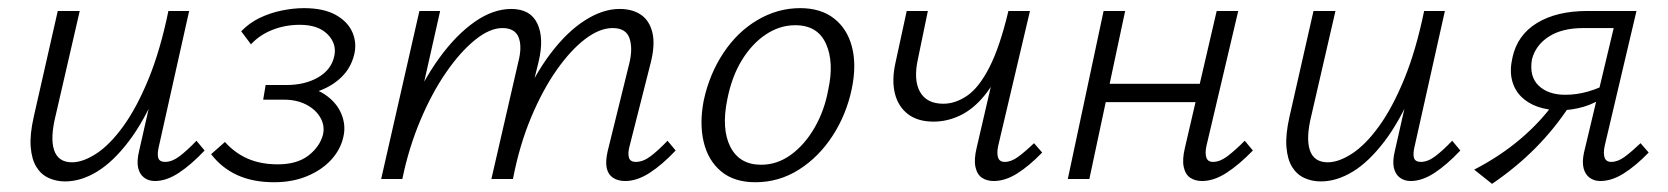

<svg xmlns="http://www.w3.org/2000/svg" viewBox="-20 -440 4101 472"><path d="M140 6Q118 6 99.5 -2.5Q81 -11 69.5 -29.5Q58 -48 55.5 -78.5Q53 -109 63 -153L122 -413H176L117 -157Q103 -101 113 -71Q123 -41 157 -41Q184 -41 217 -62.5Q250 -84 283 -129.5Q316 -175 345 -245.5Q374 -316 394 -413H426Q402 -302 368.5 -222.5Q335 -143 296.5 -92.5Q258 -42 218.5 -18Q179 6 140 6ZM361 5Q345 5 334 -3.5Q323 -12 319.5 -28Q316 -44 322 -69L400 -413H445L371 -82Q366 -62 369 -52Q372 -42 386 -42Q403 -42 421.5 -56Q440 -70 463 -94L483 -70Q450 -35 419.5 -15Q389 5 361 5Z M654 8Q602 8 563.5 -9.5Q525 -27 499 -61L533 -91Q557 -64 589 -50Q621 -36 663 -36Q710 -36 738 -57.5Q766 -79 774 -109Q779 -131 767.5 -151Q756 -171 732.5 -183Q709 -195 678 -195H627L633 -231H684Q730 -231 762.5 -250Q795 -269 802 -303Q808 -333 785 -356Q762 -379 717 -379Q681 -379 649.5 -366.5Q618 -354 597 -331L573 -363Q592 -383 617.5 -395.5Q643 -408 672 -414Q701 -420 727 -420Q776 -420 806 -403Q836 -386 847 -359Q858 -332 850 -303Q842 -273 820.5 -251.5Q799 -230 768 -218Q737 -206 699 -206L702 -228Q748 -228 777.5 -208.5Q807 -189 819 -160.5Q831 -132 824 -103Q817 -72 794 -47Q771 -22 735 -7Q699 8 654 8Z M1517 5Q1499 5 1487 -3Q1475 -11 1471.5 -27Q1468 -43 1474 -69L1527 -284Q1536 -321 1527.5 -346Q1519 -371 1486 -371Q1454 -371 1418.5 -344Q1383 -317 1348.5 -268Q1314 -219 1285.5 -151Q1257 -83 1241 0H1203Q1225 -99 1259 -177Q1293 -255 1333.5 -308.5Q1374 -362 1418 -390Q1462 -418 1503 -418Q1535 -418 1556 -403.5Q1577 -389 1584 -359Q1591 -329 1579 -283L1528 -82Q1523 -64 1526 -53Q1529 -42 1543 -42Q1561 -42 1579.5 -56Q1598 -70 1621 -94L1641 -70Q1608 -35 1577 -15Q1546 5 1517 5ZM917 0 1011 -413H1062L969 0ZM934 0Q954 -89 986.5 -165Q1019 -241 1060 -297.5Q1101 -354 1146.5 -386Q1192 -418 1237 -418Q1284 -418 1301 -382Q1318 -346 1304 -288L1233 0H1188L1254 -287Q1264 -325 1255 -348Q1246 -371 1215 -371Q1184 -371 1148 -342Q1112 -313 1077 -262.5Q1042 -212 1013.5 -144.5Q985 -77 969 0Z M1837 8Q1785 8 1753 -18.5Q1721 -45 1710 -90.5Q1699 -136 1710 -193Q1724 -258 1758.5 -310Q1793 -362 1842.5 -391Q1892 -420 1947 -420Q1998 -420 2030.5 -394.5Q2063 -369 2074.5 -324.5Q2086 -280 2074 -222Q2061 -159 2027 -106.5Q1993 -54 1944 -23Q1895 8 1837 8ZM1851 -35Q1891 -35 1925 -60Q1959 -85 1983 -127Q2007 -169 2016 -219Q2031 -287 2010.5 -332.5Q1990 -378 1935 -378Q1897 -378 1863 -355.5Q1829 -333 1804 -292.5Q1779 -252 1768 -196Q1753 -123 1775.5 -79Q1798 -35 1851 -35Z M2275 -141Q2236 -141 2212 -159.5Q2188 -178 2180 -210Q2172 -242 2181 -284L2209 -413H2261L2237 -297Q2225 -244 2241.5 -214.5Q2258 -185 2299 -185Q2329 -185 2358 -205Q2387 -225 2412.5 -275Q2438 -325 2459 -413H2486Q2471 -341 2449 -289.5Q2427 -238 2400 -205Q2373 -172 2341 -156.5Q2309 -141 2275 -141ZM2423 5Q2406 5 2394 -3Q2382 -11 2378 -29.5Q2374 -48 2381 -77L2459 -413H2512L2434 -82Q2430 -64 2433.5 -53Q2437 -42 2450 -42Q2466 -42 2483 -54.5Q2500 -67 2522 -88L2542 -65Q2510 -32 2480.5 -13.5Q2451 5 2423 5Z M2935 5Q2918 5 2906 -3Q2894 -11 2890 -29.5Q2886 -48 2893 -77L2971 -413H3024L2946 -82Q2942 -64 2945.5 -53Q2949 -42 2962 -42Q2979 -42 2997.5 -56Q3016 -70 3040 -94L3060 -70Q3026 -35 2995 -15Q2964 5 2935 5ZM2605 0 2693 -413H2746L2658 0ZM2669 -189 2679 -234H2960L2950 -189Z M3227 6Q3205 6 3186.5 -2.5Q3168 -11 3156.5 -29.5Q3145 -48 3142.5 -78.5Q3140 -109 3150 -153L3209 -413H3263L3204 -157Q3190 -101 3200 -71Q3210 -41 3244 -41Q3271 -41 3304 -62.5Q3337 -84 3370 -129.5Q3403 -175 3432 -245.5Q3461 -316 3481 -413H3513Q3489 -302 3455.5 -222.5Q3422 -143 3383.5 -92.5Q3345 -42 3305.5 -18Q3266 6 3227 6ZM3448 5Q3432 5 3421 -3.5Q3410 -12 3406.5 -28Q3403 -44 3409 -69L3487 -413H3532L3458 -82Q3453 -62 3456 -52Q3459 -42 3473 -42Q3490 -42 3508.5 -56Q3527 -70 3550 -94L3570 -70Q3537 -35 3506.5 -15Q3476 5 3448 5Z M3914 5Q3899 5 3888 -3Q3877 -11 3873 -26.5Q3869 -42 3874 -65L3947 -371H3872Q3820 -371 3787.5 -350Q3755 -329 3746 -294Q3739 -252 3762.5 -229.5Q3786 -207 3828 -207Q3856 -207 3884 -215Q3912 -223 3936 -237L3929 -205Q3902 -186 3873 -177.5Q3844 -169 3815 -169Q3785 -169 3760.5 -177.5Q3736 -186 3719.5 -202.5Q3703 -219 3697 -243Q3691 -267 3698 -298Q3710 -354 3758.5 -383.5Q3807 -413 3882 -413H4003L3925 -82Q3921 -64 3924.5 -53Q3928 -42 3941 -42Q3957 -42 3974 -54.5Q3991 -67 4013 -88L4033 -65Q4001 -32 3971.5 -13.5Q3942 5 3914 5ZM3648 12 3604 -23Q3668 -56 3718.5 -99Q3769 -142 3805 -193L3838 -179Q3802 -124 3755 -76.5Q3708 -29 3648 12Z"/></svg>

Font: Ysabeau Office Light
Style: Italic
Weight: 300
Italic angle: -12°
Designer: Christian Thalmann (Catharsis Fonts)
Version: Version 2.001;gftools[0.9.30]; featfreeze: tnum,lnum,ss02